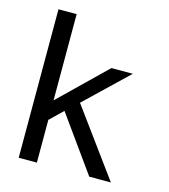

<svg xmlns="http://www.w3.org/2000/svg" viewBox="-98 -709 695 788"><g transform="rotate(15 250.0 -315.5)"><path d="M53.7 -630.9H130.9V-264.6L326.2 -454.1H417L238.3 -283.2L445.3 0H353.5L185.5 -234.4L130.9 -181.6V0H53.7Z"/></g></svg>

Font: BabelStone Irk Bitig Colour
Style: Regular
Weight: 400
Designer: Andrew West
Foundry: BabelStone
Version: Version 1.03 June 7, 2023